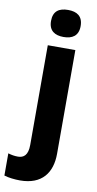

<svg xmlns="http://www.w3.org/2000/svg" viewBox="-157 -813 557 1098"><g transform="rotate(10 121.5 -264.0)"><path d="M60 -689C60 -632 96 -611 146 -611C196 -611 232 -632 232 -689C232 -747 197 -768 146 -768C94 -768 60 -747 60 -689ZM43 240C171 240 226 163 226 53V-549H66V30C66 89 42 108 8 108C-12 108 -29 105 -49 99V228C-24 236 13 240 43 240Z"/></g></svg>

Font: Noto Sans Arabic UI SmCn XBd
Style: Regular
Weight: 800
Width: 4
Designer: Monotype Design Team, Nadine Chahine and Nizar Qandah
Foundry: Monotype Imaging Inc.
Version: Version 2.010